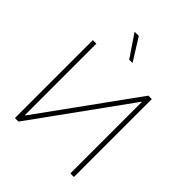

<svg xmlns="http://www.w3.org/2000/svg" viewBox="-252 -1084 1232 1232"><g transform="rotate(45 364.0 -467.5)"><path d="M127.9 -707V-59.6H131.8L599.6 -707H630.9V0H598.6V-647.5H595.7L127.9 0H95.7V-707ZM247.1 -934.6H285.2L379.9 -783.2H349.6Z"/></g></svg>

Font: Pretendard JP Thin
Style: Regular
Weight: 100
Designer: Base glyphs from Inter by Rasmus Andersson; Hangeul glyphs from Noto Sans CJK(Source Han Sans) by Jang Soo-young and Kan
Foundry: Kil Hyung-jin
Version: Version 1.309